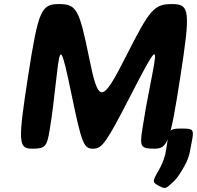

<svg xmlns="http://www.w3.org/2000/svg" viewBox="-20 -731 968 944"><path d="M269 -711C182 -711 168 -678 118 -356C68 -33 70 0 137 0C203 0 211 -9 225 -97C239 -185 241 -209 259 -362C276 -514 282 -505 332 -265C382 -24 392 0 437 0C482 0 500 -24 624 -265C748 -506 758 -515 728 -362C698 -209 694 -185 680 -97C666 -9 672 0 739 0C805 0 817 -33 867 -356C917 -678 913 -711 826 -711C738 -711 717 -687 599 -453C480 -219 464 -219 417 -453C369 -687 356 -711 269 -711ZM756 180C787 197 793 198 813 180C834 160 848 155 886 87C901 61 912 31 917 -3L926 -51C933 -95 927 -99 873 -99C819 -99 812 -94 805 -48L797 4C792 39 781 67 768 92C732 157 725 163 756 180Z"/></svg>

Font: Asimov Print
Style: AIt
Weight: 500
Designer: Google
Version: Version 2.000980: 2014